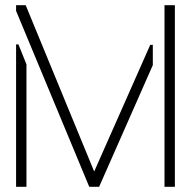

<svg xmlns="http://www.w3.org/2000/svg" viewBox="-20 -720 736 740"><path d="M324 0 42 -678V-700H79L343 -59L559 -547H569V-469L362 0ZM42 0V-549H51L82 -472V0ZM614 0V-700H654V0Z"/></svg>

Font: Stick No Bills ExtraLight
Style: Regular
Weight: 200
Designer: Kosala Senevirathne, Siva Puranthara, Lasantha Premarathna, Tharique Azeez
Foundry: mooniak
Version: Version 2.000